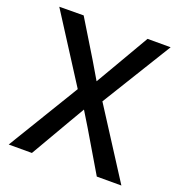

<svg xmlns="http://www.w3.org/2000/svg" viewBox="-133 -858 915 972"><g transform="rotate(20 324.0 -372.0)"><path d="M20 0 252.5 -383 22 -743 153 -744 273 -547 328.5 -453 383.5 -547 497.5 -743H622L391 -367.5L627 0H494.5L366 -217L317.5 -296.5L271 -217L145 0Z"/></g></svg>

Font: Koeln Type Sans
Style: Regular
Weight: 400
Designer: Eben Sorkin
Foundry: Eben Sorkin
Version: Version 2.001